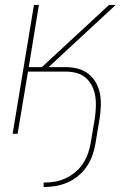

<svg xmlns="http://www.w3.org/2000/svg" viewBox="-20 -540 540 775"><path d="M156 215V197Q178 197 200 193.5Q222 190 243 180.5Q264 171 282.5 156Q301 141 314 121.5Q327 102 334.5 81Q342 60 346 38L363 -64Q366 -86 367 -108.5Q368 -131 364.5 -152.5Q361 -174 351.5 -193Q342 -212 326.5 -225.5Q311 -239 290 -245Q269 -251 246 -251H93L51 0H31L117 -520H137L96 -269H149L420 -520H447L176 -269H246Q272 -269 295.5 -262.5Q319 -256 337.5 -241.5Q356 -227 367.5 -206Q379 -185 383.5 -161Q388 -137 387 -111.5Q386 -86 382 -61L365 41Q361 65 352.5 88.5Q344 112 329.5 133Q315 154 295 170.5Q275 187 251.5 197Q228 207 204 211Q180 215 156 215Z"/></svg>

Font: Iosevka SS04 Thin
Style: Italic
Weight: 100
Italic angle: -9°
Monospace: yes
Designer: Belleve Invis
Foundry: Belleve Invis
Version: Version 19.0.0; ttfautohint (v1.8.4)